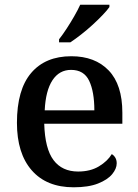

<svg xmlns="http://www.w3.org/2000/svg" viewBox="-20 -786 587 816"><path d="M293 10Q178 10 115 -62Q52 -134 52 -264Q52 -405 112.5 -476Q173 -547 283 -547Q384 -547 442 -486.5Q500 -426 500 -307V-260H168Q171 -154 207.5 -105.5Q244 -57 312 -57Q364 -57 400.5 -79Q437 -101 455 -131Q464 -126 470 -116Q476 -106 476 -92Q476 -69 456.5 -45.5Q437 -22 396.5 -6Q356 10 293 10ZM381 -317Q381 -396 359 -442.5Q337 -489 282 -489Q232 -489 203 -445Q174 -401 170 -317ZM231 -619Q246 -638 263 -664Q280 -690 295.5 -717Q311 -744 321 -766H445V-756Q436 -743 417 -723Q398 -703 374 -681Q350 -659 325 -639.5Q300 -620 279 -606H231Z"/></svg>

Font: Noto Naskh Arabic Medium
Style: Regular
Weight: 500
Designer: Monotype Design Team, David Williams, Mohamad Dakak and Nizar Qandah
Foundry: Monotype Imaging Inc.
Version: Version 2.016